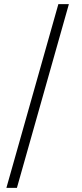

<svg xmlns="http://www.w3.org/2000/svg" viewBox="-20 -760 396 931"><path d="M62 151 314 -740H263L11 151Z"/></svg>

Font: IBM Plex Devanagari Light
Style: Regular
Weight: 300
Designer: Mike Abbink, Paul van der Laan, Pieter van Rosmalen, Erin McLaughlin
Foundry: Bold Monday
Version: Version 1.0